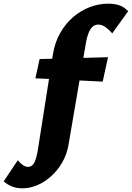

<svg xmlns="http://www.w3.org/2000/svg" viewBox="-162 -738 719 1047"><path d="M-40 289Q-72 289 -97.5 278.5Q-123 268 -142 251L-65 136Q-50 154 -36 163Q-22 172 -9 172Q3 172 12.5 164.5Q22 157 29.5 139Q37 121 43 88L126 -439Q137 -507 166.5 -558.5Q196 -610 237.5 -645.5Q279 -681 328.5 -699.5Q378 -718 429 -718Q464 -718 490 -708.5Q516 -699 537 -677L450 -556Q430 -579 411 -591.5Q392 -604 374 -604Q358 -604 345 -594Q332 -584 322 -560.5Q312 -537 305 -495L211 55Q202 105 177.5 147.5Q153 190 118 222Q83 254 42 271.5Q1 289 -40 289ZM31 -311 54 -416 427 -426 398 -293Z"/></svg>

Font: Ysabeau Infant Black
Style: Italic
Weight: 900
Italic angle: -12°
Designer: Christian Thalmann (Catharsis Fonts)
Version: Version 2.001;gftools[0.9.30]; featfreeze: ss01,ss02,lnum